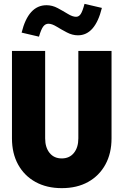

<svg xmlns="http://www.w3.org/2000/svg" viewBox="-20 -964 640 995"><path d="M300 11Q222 11 164 -21Q106 -53 74 -111Q42 -169 42 -247V-700H214V-247Q214 -200 237 -171.5Q260 -143 300 -143Q340 -143 363 -171.5Q386 -200 386 -247V-700H558V-247Q558 -169 526 -111Q494 -53 436.5 -21Q379 11 300 11ZM182 -774 92 -795Q127 -937 221 -937Q251 -937 279 -922Q307 -907 331.5 -892Q356 -877 374 -877Q389 -877 398.5 -891.5Q408 -906 418 -944L508 -923Q473 -781 384 -781Q355 -781 326.5 -796Q298 -811 273.5 -826Q249 -841 231 -841Q215 -841 204 -826.5Q193 -812 182 -774Z"/></svg>

Font: Red Hat Mono
Style: Bold
Weight: 700
Monospace: yes
Designer: Pentagram, MCKL
Foundry: Pentagram, MCKL
Version: Version 1.023; ttfautohint (v1.8.3)